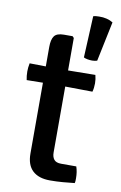

<svg xmlns="http://www.w3.org/2000/svg" viewBox="-86 -803 538 857"><g transform="rotate(10 182.5 -374.5)"><path d="M266 -751Q276.5 -754 292.5 -754Q310.5 -754.5 326.8 -750.5Q343 -746.5 355.5 -738.5L318 -558.5Q308 -555 295 -555Q285 -555 274.2 -557Q263.5 -559 257 -562.5ZM96.5 -581Q96.5 -615.5 108 -631.2Q119.5 -647 152 -647H191L197.5 -640V-121Q197.5 -101 207 -89.2Q216.5 -77.5 239 -77.5H308Q316 -54 316 -25.5Q316 -20 315.8 -14Q315.5 -8 314 -3Q289 0 260.5 2.2Q232 4.5 202.5 4.5Q151.5 4.5 124 -21.2Q96.5 -47 96.5 -98.5ZM321 -494.5Q326 -476 326 -457Q326 -436 321 -418.5L157.5 -420.5L23 -418.5Q19 -437 19 -457Q19 -475 23 -494.5L159 -492.5Z"/></g></svg>

Font: Signika
Style: Regular
Weight: 400
Designer: Anna Giedry
Foundry: Anna Giedry
Version: Version 2.001